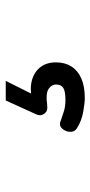

<svg xmlns="http://www.w3.org/2000/svg" viewBox="161 -214 322 685"><g transform="rotate(-90 322.5 128.0)"><path d="M314 269Q298 269 266 263.5Q234 258 207 241Q196 234 194.5 222.5Q193 211 198 200Q205 186 214 182Q223 178 236 184Q247 188 266 194Q285 200 307 200Q338 200 350.5 192.5Q363 185 363 166Q363 151 347.5 140Q332 129 288 135Q277 136 271 134Q265 132 259 125Q254 118 253.5 111Q253 104 256 97L306 -13H376L317 105L287 89Q332 72 367 78Q402 84 422 107Q442 130 442 166Q442 198 427.5 221Q413 244 385 256.5Q357 269 314 269Z"/></g></svg>

Font: Playwrite CL
Style: Regular
Weight: 400
Designer: Veronika Burian, José Scaglione
Foundry: TypeTogether
Version: Version 1.002